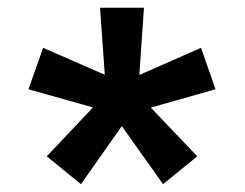

<svg xmlns="http://www.w3.org/2000/svg" viewBox="-20 -594 626 491"><path d="M187 -123 99.6 -194.3 217.8 -319.3 52.7 -365.7 90.3 -471.7 248 -402.8 235.8 -574.2H348.1L336.4 -402.3L494.1 -471.7L531.2 -365.7L365.7 -318.8L484.4 -194.3L397 -123L291.5 -271.5Z"/></svg>

Font: Caskaydia Cove Medium
Style: Regular
Weight: 500
Monospace: yes
Designer: Aaron Bell
Foundry: Saja Typeworks
Version: Version 4.300; ttfautohint (v1.8.3)